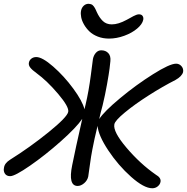

<svg xmlns="http://www.w3.org/2000/svg" viewBox="-26 -984 990 1016"><path d="M550.8 -779.8Q518.6 -779.8 491.7 -790.3Q464.8 -800.8 447.5 -817.4Q430.2 -834 418.7 -854Q407.2 -874 403.6 -892.8Q399.9 -911.6 402.8 -926.8Q405.8 -942.9 416.7 -953.4Q427.7 -963.9 442.9 -963.9Q447.8 -963.9 451.9 -962.6Q456.1 -961.4 459.2 -960.2Q462.4 -959 465.8 -955.1Q469.2 -951.2 470.7 -949.7Q472.2 -948.2 475.3 -942.6Q478.5 -937 479 -935.8Q479.5 -934.6 482.7 -928Q485.8 -921.4 485.8 -920.9Q499.5 -890.6 518.1 -872.8Q536.6 -855 565.9 -855Q600.1 -855 644 -878.9Q650.9 -882.3 662.1 -888.7Q673.3 -895 680.2 -898.7Q687 -902.3 695.1 -905.3Q703.1 -908.2 709 -908.2Q722.7 -908.2 728.5 -899.7Q734.4 -891.1 731.9 -878.9Q727.1 -856 699.7 -832.8Q672.4 -809.6 631.6 -794.7Q590.8 -779.8 550.8 -779.8ZM27.8 -51.8Q8.8 -51.8 0 -65.2Q-8.8 -78.6 -4.9 -96.2Q-2 -120.6 27.8 -139.2Q132.3 -204.6 231 -284.4Q329.6 -364.3 335 -392.1Q340.3 -418 281.7 -487.1Q223.1 -556.2 167 -597.2Q144.5 -613.3 134.3 -626.2Q124 -639.2 127 -652.8Q129.4 -665.5 140.1 -673.8Q150.9 -682.1 166 -682.1Q197.8 -682.1 255.4 -631.8Q313 -581.5 361.8 -515.1Q410.6 -448.7 420.9 -405.8Q424.8 -423.3 426.8 -430.2Q443.8 -502.4 454.6 -585.9Q465.3 -669.4 465.8 -671.9Q469.7 -691.4 481.4 -704.6Q493.2 -717.8 509.8 -717.8Q533.2 -717.8 547.1 -702.9Q561 -688 558.1 -660.2Q557.1 -647.5 553.7 -620.6Q550.3 -593.8 540.3 -537.6Q530.3 -481.4 517.1 -426.8Q505.4 -384.8 499 -354Q524.4 -393.6 609.1 -464.1Q693.8 -534.7 783 -590.8Q872.1 -647 905.8 -647Q922.9 -647 934.3 -633.8Q945.8 -620.6 942.9 -603Q937 -580.1 902.8 -561Q834 -525.9 760.5 -479Q687 -432.1 634.8 -388.9Q582.5 -345.7 579.1 -326.2Q571.3 -287.1 643.6 -202.1Q715.8 -117.2 797.9 -60.1Q828.1 -43 823.2 -21Q820.8 -7.8 808.6 2.2Q796.4 12.2 779.8 12.2Q735.8 12.2 667.7 -48.3Q599.6 -108.9 547.1 -188Q494.6 -267.1 490.2 -317.9Q472.2 -243.7 462.9 -193.8Q456.1 -160.2 449.2 -108.6Q442.4 -57.1 440.9 -49.8Q436.5 -29.3 419.4 -14.6Q402.3 0 384.8 0Q333.5 0 356 -109.9Q371.6 -188.5 409.2 -355Q378.4 -309.6 295.7 -236.1Q212.9 -162.6 132.8 -107.2Q52.7 -51.8 27.8 -51.8Z"/></svg>

Font: Shantell Sans Irregular Bouncy
Style: Italic
Weight: 400
Italic angle: -11.31°
Designer: Stephen Nixon, Anya Danilova, Shantell Martin
Foundry: Arrow Type
Version: Version 1.006;[9816181b4]